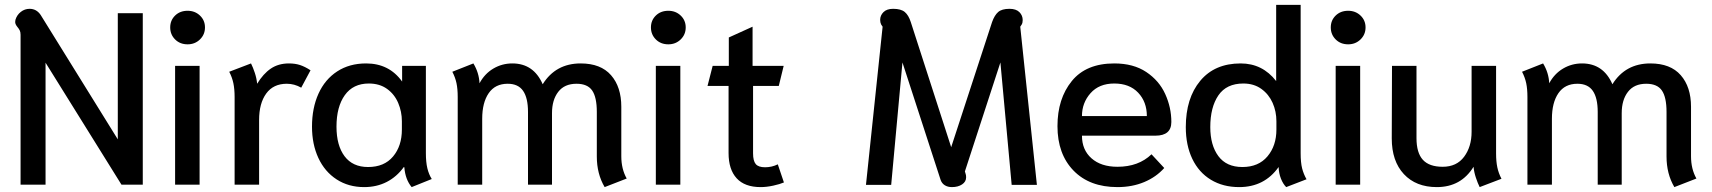

<svg xmlns="http://www.w3.org/2000/svg" viewBox="-20 -754 6989 784"><path d="M64 -612Q64 -623 60.5 -630Q57 -637 51 -644Q42 -655 42 -664Q42 -669 43 -673Q49 -693 65 -705.5Q81 -718 101 -718Q129 -718 146 -693L461 -185V-700H563V0H476L166 -498V0H64Z M675 -642Q675 -671 695 -690.5Q715 -710 746 -710Q776 -710 796.5 -690.5Q817 -671 817 -642Q817 -613 796.5 -593Q776 -573 746 -573Q715 -573 695 -593Q675 -613 675 -642ZM695 -485H795V0H695Z M938 -358Q938 -390 933 -414Q928 -438 916 -461L1005 -495Q1013 -479 1020.5 -456.5Q1028 -434 1030 -412Q1055 -453 1086 -474Q1117 -495 1160 -495Q1185 -495 1205 -488.5Q1225 -482 1248 -467L1210 -396Q1182 -412 1151 -412Q1096 -412 1067 -372Q1038 -332 1038 -264V0H938Z M1254 -237Q1254 -313 1280.5 -371.5Q1307 -430 1357 -462.5Q1407 -495 1475 -495Q1569 -495 1622 -421V-485H1719V-129Q1719 -92 1725 -67Q1731 -42 1743 -23L1661 10Q1635 -21 1631 -71L1629 -72Q1600 -32 1559 -11Q1518 10 1467 10Q1403 10 1354.5 -21.5Q1306 -53 1280 -109Q1254 -165 1254 -237ZM1621 -225V-259Q1621 -298 1606 -333.5Q1591 -369 1560.5 -391Q1530 -413 1486 -413Q1422 -413 1388 -365.5Q1354 -318 1354 -237Q1354 -160 1387 -116Q1420 -72 1483 -72Q1549 -72 1585 -115Q1621 -158 1621 -225Z M2417 -115V-297Q2417 -357 2398 -384.5Q2379 -412 2334 -412Q2285 -412 2259.5 -379Q2234 -346 2234 -292V0H2136V-297Q2136 -354 2116 -383Q2096 -412 2053 -412Q2002 -412 1975.5 -373.5Q1949 -335 1949 -269V0H1849V-358Q1849 -391 1844 -414.5Q1839 -438 1827 -461L1913 -495Q1936 -457 1938 -414Q1959 -453 1994.5 -474Q2030 -495 2072 -495Q2159 -495 2196 -410Q2249 -495 2351 -495Q2433 -495 2475 -447Q2517 -399 2517 -318V-116Q2517 -64 2539 -25L2449 10Q2417 -44 2417 -115Z M2638 -642Q2638 -671 2658 -690.5Q2678 -710 2709 -710Q2739 -710 2759.5 -690.5Q2780 -671 2780 -642Q2780 -613 2759.5 -593Q2739 -573 2709 -573Q2678 -573 2658 -593Q2638 -613 2638 -642ZM2658 -485H2758V0H2658Z M2955 -129V-403H2869L2890 -485H2956V-601L3053 -645V-485H3180L3160 -403H3055V-128Q3055 -97 3066 -84Q3077 -71 3104 -71Q3132 -71 3156 -83L3181 -9Q3165 -2 3137.5 4Q3110 10 3086 10Q3021 10 2988 -26Q2955 -62 2955 -129Z M3821 -19 3665 -499 3619 1H3516L3584 -645L3578 -654Q3574 -662 3574 -673Q3574 -691 3587.5 -704.5Q3601 -718 3627 -718Q3659 -718 3674.5 -705Q3690 -692 3699 -664L3864 -153L4031 -664Q4041 -692 4056 -705Q4071 -718 4102 -718Q4129 -718 4142.5 -704.5Q4156 -691 4156 -672Q4156 -661 4152 -654L4146 -645L4214 1H4111L4065 -499L3920 -54L3923 -44Q3925 -39 3925 -30Q3925 -12 3908.5 -1Q3892 10 3867 10Q3850 10 3838 2.5Q3826 -5 3821 -19Z M4298 -239Q4298 -351 4356.5 -423Q4415 -495 4530 -495Q4608 -495 4660.5 -460Q4713 -425 4738 -370Q4763 -315 4763 -256Q4763 -200 4698 -200H4398Q4398 -142 4437 -107.5Q4476 -73 4543 -73Q4629 -73 4682 -124L4734 -68Q4701 -31 4652 -10.5Q4603 10 4543 10Q4429 10 4363.5 -57.5Q4298 -125 4298 -239ZM4663 -280Q4663 -338 4627.5 -375.5Q4592 -413 4530 -413Q4468 -413 4433 -373.5Q4398 -334 4398 -280Z M5201 -72Q5143 10 5040 10Q4974 10 4924.5 -20Q4875 -50 4848.5 -105.5Q4822 -161 4822 -235Q4822 -353 4881 -424Q4940 -495 5046 -495Q5135 -495 5191 -423V-734H5291V-129Q5291 -90 5297 -66.5Q5303 -43 5315 -22L5232 10Q5219 -3 5210.5 -24.5Q5202 -46 5201 -72ZM5192 -225V-259Q5192 -299 5176.5 -334Q5161 -369 5130.5 -391Q5100 -413 5057 -413Q4988 -413 4955 -364.5Q4922 -316 4922 -235Q4922 -161 4955 -116.5Q4988 -72 5053 -72Q5119 -72 5155.5 -115.5Q5192 -159 5192 -225Z M5414 -642Q5414 -671 5434 -690.5Q5454 -710 5485 -710Q5515 -710 5535.5 -690.5Q5556 -671 5556 -642Q5556 -613 5535.5 -593Q5515 -573 5485 -573Q5454 -573 5434 -593Q5414 -613 5414 -642ZM5434 -485H5534V0H5434Z M5663 -189 5664 -485H5764V-190Q5764 -130 5790 -101.5Q5816 -73 5871 -73Q5928 -73 5958.5 -114Q5989 -155 5989 -216V-485H6089V-127Q6089 -95 6094 -71Q6099 -47 6111 -24L6022 10Q6014 -6 6006.5 -28.5Q5999 -51 5997 -73Q5946 10 5847 10Q5762 10 5712.5 -43Q5663 -96 5663 -189Z M6785 -115V-297Q6785 -357 6766 -384.5Q6747 -412 6702 -412Q6653 -412 6627.5 -379Q6602 -346 6602 -292V0H6504V-297Q6504 -354 6484 -383Q6464 -412 6421 -412Q6370 -412 6343.5 -373.5Q6317 -335 6317 -269V0H6217V-358Q6217 -391 6212 -414.5Q6207 -438 6195 -461L6281 -495Q6304 -457 6306 -414Q6327 -453 6362.5 -474Q6398 -495 6440 -495Q6527 -495 6564 -410Q6617 -495 6719 -495Q6801 -495 6843 -447Q6885 -399 6885 -318V-116Q6885 -64 6907 -25L6817 10Q6785 -44 6785 -115Z"/></svg>

Font: Niramit Medium
Style: Regular
Weight: 500
Designer: Katatrad Aksorn Co.,Ltd.
Foundry: Cadson Demak Co.,Ltd.
Version: Version 1.000; ttfautohint (v1.6)